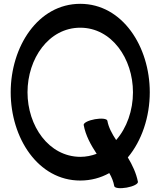

<svg xmlns="http://www.w3.org/2000/svg" viewBox="-20 -883 844 1005"><path d="M643 99C677 93 703 80 702 69C693 23 673 -19 649 -59C722 -146 764 -271 764 -400C764 -639 621 -863 400 -863C179 -863 36 -639 36 -400C36 -161 179 62 400 62C456 62 507 48 552 23C565 45 574 68 578 91C580 102 609 105 643 99ZM418 -229C428 -174 455 -125 486 -78C459 -68 431 -62 400 -62C235 -63 124 -224 124 -400C124 -576 235 -738 400 -738C565 -738 676 -576 676 -400C676 -305 644 -214 588 -150C566 -183 548 -217 542 -251C540 -262 511 -265 477 -259C443 -253 417 -240 418 -229Z"/></svg>

Font: Nupuram
Style: Bold
Weight: 700
Designer: Santhosh Thottingal (santhosh.thottingal@gmail.com)
Foundry: SMC
Version: Version 1.000